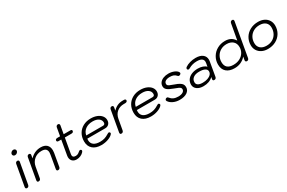

<svg xmlns="http://www.w3.org/2000/svg" viewBox="143 -2089 5131 3430"><g transform="rotate(-30 2709.0 -374.5)"><path d="M147 -648Q147 -671 166.5 -689Q186 -707 210 -707Q230 -707 243.5 -695Q257 -683 257 -665Q257 -642 237.5 -624Q218 -606 193 -606Q173 -606 160 -618Q147 -630 147 -648ZM54 -21 55 -30 131 -460Q135 -480 146 -490Q157 -500 174 -500Q190 -500 198 -491.5Q206 -483 206 -469Q206 -463 205 -460L128 -30Q124 -10 112.5 0Q101 10 84 10Q54 10 54 -21Z M294 -19Q294 -26 295 -30L371 -460Q374 -478 384.5 -489Q395 -500 413 -500Q444 -500 444 -471Q444 -464 443 -460L432 -401Q526 -500 654 -500Q734 -500 777 -459.5Q820 -419 820 -344Q820 -318 816 -295L770 -30Q767 -12 755.5 -1Q744 10 725 10Q696 10 696 -18Q696 -26 697 -30L743 -295Q748 -323 748 -341Q748 -388 721.5 -412.5Q695 -437 635 -437Q546 -437 484 -384.5Q422 -332 407 -247L368 -30Q365 -12 353.5 -1Q342 10 324 10Q294 10 294 -19Z M1065 -130Q1062 -115 1062 -104Q1062 -53 1123 -53Q1147 -53 1167 -61.5Q1187 -70 1210 -91Q1227 -107 1242 -107Q1252 -107 1260.5 -99Q1269 -91 1269 -82Q1269 -69 1255 -53Q1230 -24 1190.5 -7Q1151 10 1109 10Q1054 10 1022 -21.5Q990 -53 990 -106Q990 -120 993 -136L1045 -436H991Q974 -436 965 -443Q956 -450 956 -463Q956 -497 1002 -497H1056L1085 -662Q1088 -680 1099 -691Q1110 -702 1129 -702Q1143 -702 1151.5 -693.5Q1160 -685 1160 -670L1159 -662L1130 -497H1265Q1300 -497 1300 -474Q1300 -436 1254 -436H1119Z M1381 -203Q1381 -290 1419.5 -357.5Q1458 -425 1528 -462.5Q1598 -500 1687 -500Q1757 -500 1812.5 -478Q1868 -456 1900 -416.5Q1932 -377 1932 -328Q1932 -278 1902.5 -247.5Q1873 -217 1826 -217H1456Q1454 -206 1454 -186Q1454 -122 1499.5 -88Q1545 -54 1630 -54Q1680 -54 1722 -66.5Q1764 -79 1808 -107Q1831 -122 1843 -122Q1851 -122 1858 -115Q1868 -105 1868 -96Q1868 -84 1852 -68Q1818 -34 1754.5 -12.5Q1691 9 1620 9Q1507 9 1444 -47Q1381 -103 1381 -203ZM1814 -276Q1835 -276 1846 -287.5Q1857 -299 1857 -320Q1857 -373 1812 -405Q1767 -437 1691 -437Q1601 -437 1541.5 -394Q1482 -351 1468 -276Z M2002 -19Q2002 -26 2003 -30L2079 -460Q2082 -478 2092.5 -489Q2103 -500 2121 -500Q2152 -500 2152 -471Q2152 -464 2151 -460L2140 -400Q2182 -445 2232 -467.5Q2282 -490 2344 -490H2368Q2386 -490 2395.5 -482.5Q2405 -475 2405 -464Q2405 -446 2392 -436.5Q2379 -427 2358 -427H2330Q2245 -427 2187.5 -379Q2130 -331 2115 -247L2076 -30Q2073 -12 2061.5 -1Q2050 10 2032 10Q2002 10 2002 -19Z M2403 -203Q2403 -290 2441.5 -357.5Q2480 -425 2550 -462.5Q2620 -500 2709 -500Q2779 -500 2834.5 -478Q2890 -456 2922 -416.5Q2954 -377 2954 -328Q2954 -278 2924.5 -247.5Q2895 -217 2848 -217H2478Q2476 -206 2476 -186Q2476 -122 2521.5 -88Q2567 -54 2652 -54Q2702 -54 2744 -66.5Q2786 -79 2830 -107Q2853 -122 2865 -122Q2873 -122 2880 -115Q2890 -105 2890 -96Q2890 -84 2874 -68Q2840 -34 2776.5 -12.5Q2713 9 2642 9Q2529 9 2466 -47Q2403 -103 2403 -203ZM2836 -276Q2857 -276 2868 -287.5Q2879 -299 2879 -320Q2879 -373 2834 -405Q2789 -437 2713 -437Q2623 -437 2563.5 -394Q2504 -351 2490 -276Z M3019 -91Q3014 -99 3014 -107Q3014 -117 3020.5 -126Q3027 -135 3037 -139Q3045 -143 3054 -143Q3070 -143 3082 -125Q3109 -90 3148.5 -72.5Q3188 -55 3243 -55Q3302 -55 3336.5 -76Q3371 -97 3371 -132Q3371 -150 3361 -162.5Q3351 -175 3323 -188Q3295 -201 3237 -222Q3154 -252 3120 -281.5Q3086 -311 3086 -354Q3086 -397 3111.5 -430Q3137 -463 3183.5 -481.5Q3230 -500 3290 -500Q3349 -500 3402.5 -478.5Q3456 -457 3477 -421Q3481 -414 3481 -406Q3481 -397 3475.5 -389Q3470 -381 3461 -376Q3449 -370 3439 -370Q3423 -370 3411 -385Q3389 -412 3358 -424Q3327 -436 3282 -436Q3226 -436 3194 -416Q3162 -396 3162 -361Q3162 -343 3171 -332Q3180 -321 3205 -309.5Q3230 -298 3284 -279Q3346 -258 3380.5 -237.5Q3415 -217 3430.5 -193Q3446 -169 3446 -135Q3446 -68 3389.5 -29.5Q3333 9 3236 9Q3166 9 3107 -18Q3048 -45 3019 -91Z M3543 -126Q3543 -182 3573.5 -225Q3604 -268 3660 -291.5Q3716 -315 3789 -315Q3844 -315 3889.5 -299Q3935 -283 3957 -256L3969 -320Q3972 -335 3972 -349Q3972 -437 3841 -437Q3748 -437 3672 -393Q3654 -383 3644 -383Q3633 -383 3625 -390.5Q3617 -398 3617 -408Q3617 -417 3621.5 -425.5Q3626 -434 3634 -439Q3675 -468 3732.5 -484Q3790 -500 3850 -500Q3942 -500 3993 -460.5Q4044 -421 4044 -352Q4044 -336 4041 -318L3991 -29Q3984 10 3947 10Q3917 10 3917 -17Q3917 -24 3918 -28L3925 -64Q3850 10 3725 10Q3643 10 3593 -27.5Q3543 -65 3543 -126ZM3941 -171Q3941 -211 3900 -233Q3859 -255 3783 -255Q3706 -255 3661.5 -222Q3617 -189 3617 -132Q3617 -92 3649.5 -71.5Q3682 -51 3745 -51Q3801 -51 3846 -66.5Q3891 -82 3916 -109Q3941 -136 3941 -171Z M4140 -198Q4140 -280 4181 -349.5Q4222 -419 4294 -459.5Q4366 -500 4456 -500Q4523 -500 4571 -474.5Q4619 -449 4653 -395L4711 -719Q4715 -739 4726.5 -749Q4738 -759 4755 -759Q4770 -759 4777.5 -751Q4785 -743 4785 -729Q4785 -722 4784 -719L4663 -30Q4655 10 4620 10Q4589 10 4589 -21Q4589 -27 4590 -30L4601 -94Q4510 10 4368 10Q4261 10 4200.5 -43.5Q4140 -97 4140 -198ZM4630 -274Q4630 -351 4582 -394Q4534 -437 4453 -437Q4384 -437 4329.5 -406Q4275 -375 4245 -321Q4215 -267 4215 -202Q4215 -53 4380 -53Q4456 -53 4512.5 -83Q4569 -113 4599.5 -163.5Q4630 -214 4630 -274Z M4819 -201Q4819 -286 4860 -354.5Q4901 -423 4974 -461.5Q5047 -500 5138 -500Q5208 -500 5261.5 -473.5Q5315 -447 5344.5 -399Q5374 -351 5374 -289Q5374 -204 5333 -135.5Q5292 -67 5219.5 -28.5Q5147 10 5055 10Q4986 10 4932.5 -16.5Q4879 -43 4849 -91Q4819 -139 4819 -201ZM5300 -289Q5300 -359 5255 -398Q5210 -437 5131 -437Q5062 -437 5008 -407Q4954 -377 4923.5 -324Q4893 -271 4893 -203Q4893 -133 4938.5 -93Q4984 -53 5064 -53Q5132 -53 5186 -83Q5240 -113 5270 -167Q5300 -221 5300 -289Z"/></g></svg>

Font: Kodchasan
Style: Italic
Weight: 400
Italic angle: -10°
Version: Version 1.000; ttfautohint (v1.6)